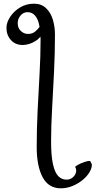

<svg xmlns="http://www.w3.org/2000/svg" viewBox="-20 -777 518 1041"><path d="M165 -757Q204 -757 229.5 -733Q255 -709 266.5 -670.5Q278 -632 278 -590Q278 -491 273 -388Q268 -285 262.5 -188.5Q257 -92 257 -11Q257 67 267 112.5Q277 158 295.5 177.5Q314 197 341 197Q359 197 373 186Q387 175 391.5 159Q396 143 388 129Q386 126 402 117Q418 108 438.5 101Q459 94 469 96L478 114Q479 133 466 155.5Q453 178 429 198Q405 218 374 231Q343 244 310 244Q243 244 211 183.5Q179 123 179 20Q179 -77 184 -178Q189 -279 194.5 -376.5Q200 -474 200 -560Q200 -711 129 -711Q107 -711 91.5 -693Q76 -675 76 -651Q76 -625 93 -609Q110 -593 132 -593Q156 -593 172 -607Q188 -621 197.5 -635.5Q207 -650 209 -652L230 -622Q204 -574 171.5 -554Q139 -534 104 -533Q63 -533 39 -560Q15 -587 15 -626Q15 -655 35 -685.5Q55 -716 88.5 -736.5Q122 -757 165 -757Z"/></svg>

Font: ChillKai
Style: Regular
Weight: 400
Designer: ChillType
Foundry: 寒蝉字型
Version: Version 2.000